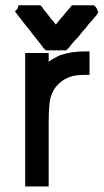

<svg xmlns="http://www.w3.org/2000/svg" viewBox="-20 -708 384 711"><path d="M255.9 -688.5H256.8H258.8H270.5H282.2H291H298.8H309.6H320.3H328.1L334 -682.6Q338.9 -677.7 340.8 -670.9L343.8 -662.1L338.9 -654.3Q335.9 -649.4 331.1 -644.5Q320.3 -630.9 308.6 -619.1Q298.8 -604.5 287.1 -592.8Q279.3 -584 272.5 -574.2L255.9 -556.6L244.1 -543Q238.3 -534.2 225.6 -521.5H216.8H215.8H213.9H202.1H190.4H181.6H173.8H166H158.2H150.4L144.5 -526.4L143.6 -527.3L141.6 -529.3L140.6 -530.3Q135.7 -538.1 128.9 -546.4Q122.1 -554.7 114.3 -564.5L86.9 -599.6Q80.1 -608.4 72.8 -617.2Q65.4 -626 59.1 -634.8Q52.7 -643.6 35.2 -666L44.9 -675.8L48.8 -688.5H62.5H70.3H81.1H92.8H99.6H107.4H115.2H123H129.9L131.8 -685.5H132.8L137.7 -679.7L140.6 -674.8V-673.8L154.3 -658.2Q161.1 -648.4 168 -639.6Q174.8 -633.8 179.7 -626Q183.6 -621.1 186.5 -617.2Q193.4 -624 199.2 -632.8Q205.1 -638.7 210.9 -646.5Q216.8 -652.3 220.7 -658.2L240.2 -680.7L246.1 -688.5ZM160.2 -257.8V-215.8V-172.9V-133.8V-93.8V-65.4V-37.1V-17.6H142.6Q141.6 -17.6 140.6 -17.6H137.7H127.9H118.2H112.3H105.5H98.6H90.8H73.2V-511.7H90.8H93.8H96.7H105.5H115.2H122.1H127.9H135.7H142.6H160.2V-493.2V-490.2V-487.3V-479.5Q179.7 -493.2 203.1 -503.9Q225.6 -510.7 248 -514.6Q270.5 -517.6 291 -517.6H311.5V-499V-497.1V-493.2V-483.4V-474.6V-468.8V-462.9V-455.1V-448.2V-430.7H291H289.1H285.2Q266.6 -429.7 250 -426.8Q218.8 -418.9 197.3 -397.5Q186.5 -387.7 179.7 -376Q165 -350.6 163.1 -322.3Q160.2 -290 160.2 -257.8Z"/></svg>

Font: LeFont
Style: Default
Weight: 400
Designer: Leryon MEDIA
Version: Version 1.0